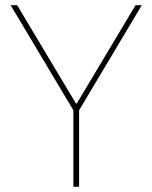

<svg xmlns="http://www.w3.org/2000/svg" viewBox="-20 -718 586 738"><path d="M284 0H262V-294L21 -698H46L272 -320H275L501 -698H525L284 -294Z"/></svg>

Font: IBM Plex Sans Thin
Style: Regular
Weight: 100
Designer: Mike Abbink, Paul van der Laan, Pieter van Rosmalen
Foundry: Bold Monday
Version: Version 3.0